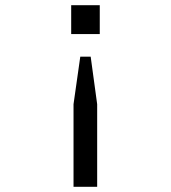

<svg xmlns="http://www.w3.org/2000/svg" viewBox="-20 -544 658 739"><path d="M364 -413H254V-524H364ZM354 175H263V-143L289 -326H329L354 -143Z"/></svg>

Font: Fragment Mono
Style: Regular
Weight: 400
Monospace: yes
Designer: Wei Huang based on Nimbus Sans by URW Studio, based on Helvetica by Max Miedinger.
Foundry: Wei Huang
Version: Version 1.021; ttfautohint (v1.8.4.7-5d5b)